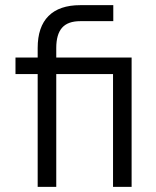

<svg xmlns="http://www.w3.org/2000/svg" viewBox="-20 -724 606 744"><path d="M490 0H418V-437H198V0H126V-437H40V-501H126V-538Q126 -620 168 -662Q210 -704 291 -704H419V-642H291Q243 -642 220.5 -616.5Q198 -591 198 -538V-501H490Z"/></svg>

Font: Bai Jamjuree
Style: Regular
Weight: 400
Designer: Katatrad Aksorn Co.,Ltd.
Foundry: Cadson Demak Co.,Ltd.
Version: Version 1.000; ttfautohint (v1.6)